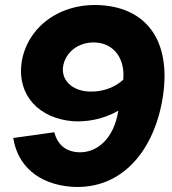

<svg xmlns="http://www.w3.org/2000/svg" viewBox="-20 -735 688 768"><path d="M387 -714C218 -726 87 -625 66 -483C49 -353 136 -261 273 -250C330 -247 393 -258 453 -292V-291C436 -183 370 -122 293 -126C241 -129 210 -158 197 -206L33 -183C50 -73 133 2 266 12C470 26 600 -137 632 -352C664 -570 568 -701 387 -714ZM232 -466C239 -524 293 -569 363 -565C433 -561 481 -504 473 -416C435 -382 385 -366 333 -369C269 -373 226 -413 232 -466Z"/></svg>

Font: Fixel Display ExtraBold
Style: Italic
Weight: 800
Italic angle: -10°
Designer: AlfaBravo + MacPaw
Foundry: Kyrylo Tkachov, Marchela Mozhyna, Serhii Makarenko, Maria Weinstein, Zakhar Kryvoshyya
Version: Version 1.210;Glyphs 3.2 (3217)